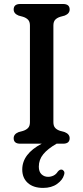

<svg xmlns="http://www.w3.org/2000/svg" viewBox="-20 -720 418 962"><path d="M247.5 -108Q247.5 -88.5 256.8 -78.8Q266 -69 282.5 -64L304.5 -58Q329 -48 329 -27.5Q329 0 296 0H263.5Q219 25.5 196.8 52.8Q174.5 80 174.5 115Q174.5 140.5 188 153.2Q201.5 166 221 166Q235 166 248 159.8Q261 153.5 269.5 140Q280 127.5 290 130Q296 131 300.5 138Q305 145 300.5 157.5Q293.5 182 265.8 201.8Q238 221.5 196 221.5Q147 221.5 119.2 196.5Q91.5 171.5 91.5 129.5Q91.5 51 189 0H81.5Q48.5 0 48.5 -27.5Q48.5 -48 73 -58L95 -64Q111 -69 120.5 -78.8Q130 -88.5 130 -108V-592Q130 -611.5 120.5 -621.2Q111 -631 95 -636L73 -642Q48.5 -652 48.5 -672.5Q48.5 -700 81.5 -700H296Q329 -700 329 -672.5Q329 -652 304.5 -642L282.5 -636Q266 -631 256.8 -621.2Q247.5 -611.5 247.5 -592Z"/></svg>

Font: Fraunces 9pt S100
Style: Regular
Weight: 400
Version: Version 1.000; ttfautohint (v1.8.3)